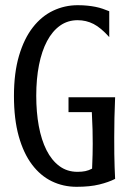

<svg xmlns="http://www.w3.org/2000/svg" viewBox="-20 -701 502 732"><path d="M241.2 -330.1H418.9Q417 -290 416.3 -251.5Q415.5 -212.9 415.5 -177.7Q415.5 -142.6 415.8 -113.5Q416 -84.5 417 -63.5Q418 -38.6 418.9 -19Q394 -6.3 358.4 2.4Q322.8 11.2 272 11.2Q221.2 11.2 177.7 -9.8Q134.3 -30.8 102.1 -73.5Q69.8 -116.2 51.5 -181.4Q33.2 -246.6 33.2 -335Q33.2 -423.3 52.5 -488.5Q71.8 -553.7 105 -596.4Q138.2 -639.2 182.4 -660.2Q226.6 -681.2 276.4 -681.2Q296.9 -681.2 313.5 -679.4Q330.1 -677.7 344.5 -674.8Q358.9 -671.9 371.6 -667.5Q384.3 -663.1 396.5 -658.2V-559.6Q364.7 -595.2 336.7 -609.6Q308.6 -624 275.9 -624Q238.3 -624 209 -603.3Q179.7 -582.5 159.4 -544.4Q139.2 -506.3 128.7 -453.4Q118.2 -400.4 118.2 -335.9Q118.2 -273.4 127.9 -220.5Q137.7 -167.5 157.2 -128.7Q176.8 -89.8 206.3 -67.9Q235.8 -45.9 275.4 -45.9Q292.5 -45.9 305.4 -48.6Q318.4 -51.3 331.1 -58.1Q331.5 -68.8 332 -83Q332.5 -95.2 333 -112.5Q333.5 -129.9 333.5 -152.8Q333.5 -177.7 332.8 -208Q332 -238.3 330.1 -273.4H241.2Z"/></svg>

Font: Crushed
Style: Regular
Weight: 400
Width: 3
Designer: Astigmatic (AOETI)
Foundry: Astigmatic (AOETI)
Version: Version 001.000